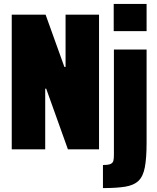

<svg xmlns="http://www.w3.org/2000/svg" viewBox="-20 -763 804 981"><path d="M40 0V-688H213L309 -421H315V-688H486V0H327L216 -310H211V0ZM561 -604V-743H729V-604ZM506 198V80Q534 80 545.5 74.5Q557 69 559.5 57.5Q562 46 562 29V-510H729V-35Q729 45 720 92Q711 139 687 161.5Q663 184 619 191Q575 198 506 198Z"/></svg>

Font: Saira Condensed Black
Style: Regular
Weight: 900
Width: 3
Designer: Hector Gatti with collaboration of the Omnibus-Type team
Foundry: Omnibus-Type
Version: Version 1.101